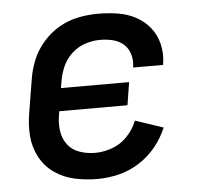

<svg xmlns="http://www.w3.org/2000/svg" viewBox="-44 -584 665 637"><g transform="rotate(-5 288.0 -265.0)"><path d="M256 8Q291 8 326.5 -0.5Q362 -9 394.5 -29.5Q427 -50 451 -79.5Q475 -109 489 -143L396 -174Q385 -146 363.5 -123Q342 -100 313 -89.5Q284 -79 256 -79Q229 -79 204 -87.5Q179 -96 164 -116Q149 -136 145.5 -162.5Q142 -189 147 -216L149 -227H376L388 -303H161L165 -326Q169 -351 179.5 -374.5Q190 -398 210 -416.5Q230 -435 255 -443Q280 -451 304 -451Q326 -451 346.5 -446Q367 -441 382 -428Q397 -415 403 -394.5Q409 -374 406 -353Q406 -351 405 -350H505L506 -355Q511 -388 503.5 -419.5Q496 -451 476.5 -475Q457 -499 429.5 -513.5Q402 -528 370 -533Q338 -538 304 -538Q272 -538 239 -531.5Q206 -525 175.5 -507.5Q145 -490 121.5 -463Q98 -436 85 -404.5Q72 -373 67 -340L49 -230Q42 -191 45 -153Q48 -115 65.5 -82.5Q83 -50 113 -29Q143 -8 180 0Q217 8 256 8Z"/></g></svg>

Font: Iosevka Sparkle Medium
Style: Italic
Weight: 500
Italic angle: -9°
Designer: Belleve Invis
Foundry: Belleve Invis
Version: Version 4.5.0; ttfautohint (v1.8.3)